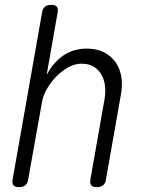

<svg xmlns="http://www.w3.org/2000/svg" viewBox="-20 -760 640 790"><path d="M153 -341 96 -22Q94 -6 84.5 2Q75 10 58 10Q41 10 35 2Q29 -6 32 -22L153 -708Q155 -724 164.5 -732Q174 -740 191 -740Q208 -740 214 -732Q220 -724 217 -708L172 -452Q199 -503 240.5 -531.5Q282 -560 337 -560Q377 -560 406.5 -545.5Q436 -531 454.5 -505.5Q473 -480 479 -445Q485 -410 477 -368L416 -22Q414 -6 404.5 2Q395 10 378 10Q361 10 355 2Q349 -6 352 -22L410 -351Q415 -380 412 -406.5Q409 -433 397 -453.5Q385 -474 365 -486Q345 -498 315 -498Q288 -498 261 -483Q234 -468 211.5 -445Q189 -422 173 -394Q157 -366 153 -341Z"/></svg>

Font: Maple Mono NL ExtraLight
Style: Italic
Weight: 275
Italic angle: -10°
Monospace: yes
Designer: subframe7536
Version: Version 7.000